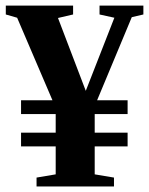

<svg xmlns="http://www.w3.org/2000/svg" viewBox="-20 -675 540 695"><path d="M1 -622.6V-654.8H244.6V-622.6L189.9 -609.9L290.5 -346.2L394 -610.8L340.3 -622.6V-654.8H499V-622.6L457 -612.8L331.5 -312H441.9V-262.2H322.8V-194.8H441.9V-145H322.8V-43.9L392.6 -32.2V0H112.3V-32.2L181.6 -43.9V-145H56.2V-194.8H181.6V-262.2H56.2V-312H169.9L42 -610.8Z"/></svg>

Font: Liberation Serif
Style: Bold
Weight: 700
Designer: Steve Matteson
Foundry: Ascender Corporation
Version: Version 2.1.5